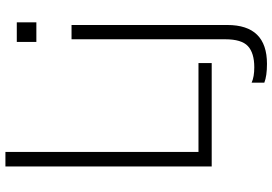

<svg xmlns="http://www.w3.org/2000/svg" viewBox="-172 -648 1029 726"><g transform="rotate(-90 343.0 -285.5)"><path d="M467 0H76V-780H131V-50H467ZM464 209Q441 209 423.5 206.5Q406 204 393 199V151Q404 156 418.5 158.5Q433 161 451 161Q505 161 531 137Q557 113 557 51V-530H611V59Q611 209 464 209ZM621 -663H547V-737H621Z"/></g></svg>

Font: Tanohe Sans Light
Style: Regular
Weight: 300
Designer: Village Type and Design LLC & Cristiano Sobral
Foundry: Cooper Hewitt Smithsonian Design Museum
Version: Version 1.00;September 29, 2021;FontCreator 13.0.0.2655 64-b